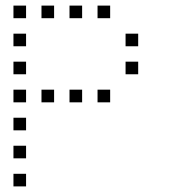

<svg xmlns="http://www.w3.org/2000/svg" viewBox="-20 -693 640 685"><path d="M29 -673Q28 -673 28 -673Q28 -673 28 -672V-629Q28 -628 28 -628Q28 -628 29 -628H72Q73 -628 73 -628Q73 -628 73 -629V-672Q73 -673 73 -673Q73 -673 72 -673ZM129 -673Q128 -673 128 -673Q128 -673 128 -672V-629Q128 -628 128 -628Q128 -628 129 -628H172Q173 -628 173 -628Q173 -628 173 -629V-672Q173 -673 173 -673Q173 -673 172 -673ZM229 -673Q228 -673 228 -673Q228 -673 228 -672V-629Q228 -628 228 -628Q228 -628 229 -628H272Q273 -628 273 -628Q273 -628 273 -629V-672Q273 -673 273 -673Q273 -673 272 -673ZM329 -673Q328 -673 328 -673Q328 -673 328 -672V-629Q328 -628 328 -628Q328 -628 329 -628H372Q373 -628 373 -628Q373 -628 373 -629V-672Q373 -673 373 -673Q373 -673 372 -673ZM29 -573Q28 -573 28 -573Q28 -573 28 -572V-529Q28 -528 28 -528Q28 -528 29 -528H72Q73 -528 73 -528Q73 -528 73 -529V-572Q73 -573 73 -573Q73 -573 72 -573ZM429 -573Q428 -573 428 -573Q428 -573 428 -572V-529Q428 -528 428 -528Q428 -528 429 -528H472Q473 -528 473 -528Q473 -528 473 -529V-572Q473 -573 473 -573Q473 -573 472 -573ZM29 -473Q28 -473 28 -473Q28 -473 28 -472V-429Q28 -428 28 -428Q28 -428 29 -428H72Q73 -428 73 -428Q73 -428 73 -429V-472Q73 -473 73 -473Q73 -473 72 -473ZM429 -473Q428 -473 428 -473Q428 -473 428 -472V-429Q428 -428 428 -428Q428 -428 429 -428H472Q473 -428 473 -428Q473 -428 473 -429V-472Q473 -473 473 -473Q473 -473 472 -473ZM29 -373Q28 -373 28 -373Q28 -373 28 -372V-329Q28 -328 28 -328Q28 -328 29 -328H72Q73 -328 73 -328Q73 -328 73 -329V-372Q73 -373 73 -373Q73 -373 72 -373ZM129 -373Q128 -373 128 -373Q128 -373 128 -372V-329Q128 -328 128 -328Q128 -328 129 -328H172Q173 -328 173 -328Q173 -328 173 -329V-372Q173 -373 173 -373Q173 -373 172 -373ZM229 -373Q228 -373 228 -373Q228 -373 228 -372V-329Q228 -328 228 -328Q228 -328 229 -328H272Q273 -328 273 -328Q273 -328 273 -329V-372Q273 -373 273 -373Q273 -373 272 -373ZM329 -373Q328 -373 328 -373Q328 -373 328 -372V-329Q328 -328 328 -328Q328 -328 329 -328H372Q373 -328 373 -328Q373 -328 373 -329V-372Q373 -373 373 -373Q373 -373 372 -373ZM29 -273Q28 -273 28 -273Q28 -273 28 -272V-229Q28 -228 28 -228Q28 -228 29 -228H72Q73 -228 73 -228Q73 -228 73 -229V-272Q73 -273 73 -273Q73 -273 72 -273ZM29 -173Q28 -173 28 -173Q28 -173 28 -172V-129Q28 -128 28 -128Q28 -128 29 -128H72Q73 -128 73 -128Q73 -128 73 -129V-172Q73 -173 73 -173Q73 -173 72 -173ZM29 -73Q28 -73 28 -73Q28 -73 28 -72V-29Q28 -28 28 -28Q28 -28 29 -28H72Q73 -28 73 -28Q73 -28 73 -29V-72Q73 -73 73 -73Q73 -73 72 -73Z"/></svg>

Font: Doto Light
Style: Regular
Weight: 300
Monospace: yes
Version: Version 1.000